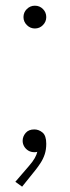

<svg xmlns="http://www.w3.org/2000/svg" viewBox="-20 -540 252 691"><path d="M105.5 -437.5Q88.9 -437.5 76.7 -449.7Q64.5 -461.9 64.5 -478.5Q64.5 -495.6 76.7 -507.6Q88.9 -519.5 105.5 -519.5Q122.6 -519.5 134.5 -507.6Q146.5 -495.6 146.5 -478.5Q146.5 -461.9 134.5 -449.7Q122.6 -437.5 105.5 -437.5ZM59.6 131.8 35.2 114.3 84 57.6Q97.7 42 105 29.1Q112.3 16.1 114.5 5.6Q116.7 -4.9 115.2 -13.7H133.8Q126 -1.5 120.1 3.2Q114.3 7.8 104.5 7.8Q91.3 7.8 81.8 2Q72.3 -3.9 66.9 -13.2Q61.5 -22.5 61.5 -33.2Q61.5 -48.8 72.3 -61.5Q83 -74.2 103.5 -74.2Q119.6 -74.2 133.1 -63Q146.5 -51.8 146.5 -22.5Q146.5 -1.5 140.9 15.4Q135.3 32.2 126.2 46.1Q117.2 60.1 107.4 72.3Z"/></svg>

Font: Reddit Sans ExtraLight
Style: Regular
Weight: 250
Designer: Stephen Hutchings
Foundry: Reddit
Version: Version 1.014